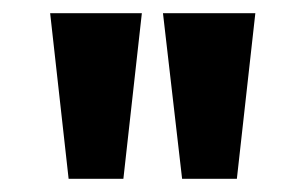

<svg xmlns="http://www.w3.org/2000/svg" viewBox="-20 -757 462 291"><path d="M256 -486 227 -737H367L339 -486ZM84 -486 56 -737H195L167 -486Z"/></svg>

Font: Tomorrow SemiBold
Style: Regular
Weight: 600
Designer: Tony de Marco, Monica Rizzolli
Foundry: Just in Type
Version: Version 2.002